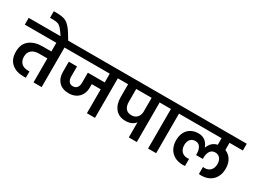

<svg xmlns="http://www.w3.org/2000/svg" viewBox="-63 -1825 3568 2656"><g transform="rotate(30 1720.5 -496.5)"><path d="M723 -632H613V0H483V-383H350Q276 -383 233 -347Q190 -311 190 -244Q190 -178 228 -140.5Q266 -103 339 -103H359V-2H319Q203 -2 131 -64Q59 -126 59 -247Q59 -371 138 -432.5Q217 -494 344 -494H483V-632H-21V-740H723Z M490 -736Q445 -806 417 -837Q389 -868 360.5 -878Q332 -888 283 -888H234V-993H280Q360 -992 407 -976Q454 -960 500 -906.5Q546 -853 612 -736Z M1576 -632H1465V0H1336V-382H1193V-327Q1193 -264 1167 -215.5Q1141 -167 1092.5 -139.5Q1044 -112 979 -112Q876 -112 819.5 -171Q763 -230 763 -327V-492H894V-330Q894 -282 916.5 -253.5Q939 -225 979 -225Q1021 -225 1044 -253Q1067 -281 1067 -330V-492H1336V-632H682V-740H1576Z M2244 -632H2133V0H2005V-241Q1952 -174 1849 -174Q1743 -174 1686 -243.5Q1629 -313 1629 -428V-632H1534V-740H2244ZM2005 -632H1759V-428Q1759 -360 1789.5 -321.5Q1820 -283 1882 -283Q1940 -283 1972.5 -320.5Q2005 -358 2005 -414Z M2313 0V-632H2202V-740H2553V-632H2442V0Z M3249 -632V-517Q3310 -494 3346.5 -436.5Q3383 -379 3383 -295Q3383 -222 3354 -165Q3325 -108 3268.5 -76Q3212 -44 3132 -44Q3124 -44 3098 -46V-159L3125 -157Q3184 -157 3218 -194Q3252 -231 3252 -293Q3252 -348 3224.5 -383Q3197 -418 3147 -418Q3094 -418 3067.5 -378.5Q3041 -339 3041 -275V-254H2933V-275Q2933 -338 2907 -378Q2881 -418 2830 -418Q2778 -418 2750 -383.5Q2722 -349 2722 -293Q2722 -231 2756 -194Q2790 -157 2849 -157L2876 -159V-46Q2850 -44 2842 -44Q2763 -44 2706 -76.5Q2649 -109 2620 -165.5Q2591 -222 2591 -295Q2591 -371 2620 -424Q2649 -477 2699.5 -504Q2750 -531 2812 -531Q2881 -531 2923.5 -496Q2966 -461 2985 -406H2988Q3005 -452 3037.5 -484Q3070 -516 3122 -527V-632H2511V-740H3462V-632Z"/></g></svg>

Font: Fz Poppins SemBd
Style: Regular
Weight: 600
Designer: Ninad Kale (Devanagari), Jonny Pinhorn (Latin)
Foundry: Indian Type Foundry
Version: Vit hóa bi Vntype.Com & FontZin.Com